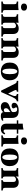

<svg xmlns="http://www.w3.org/2000/svg" viewBox="2008 -2684 688 4744"><g transform="rotate(90 2352.0 -312.0)"><path d="M83.1 -209.7V-321.8Q83.1 -353.2 73.4 -364.9Q63.7 -376.6 34.7 -380.6L18.5 -382.3V-418.5Q38.7 -417.7 56.5 -417.3Q74.2 -416.9 97.6 -416.9Q136.3 -416.9 167.7 -419.8Q199.2 -422.6 228.2 -427.4V-418.5V-209.7ZM155.6 -2.4Q119.4 -2.4 87.1 -1.6Q54.8 -0.8 18.5 0V-36.3L34.7 -37.9Q63.7 -41.1 73.4 -52.8Q83.1 -64.5 83.1 -94.4V-209.7H228.2V-94.4Q228.2 -64.5 237.5 -52.8Q246.8 -41.1 275.8 -37.9L292.7 -36.3V0Q255.6 -0.8 223.8 -1.6Q191.9 -2.4 155.6 -2.4ZM154.8 -486.3Q118.5 -486.3 92.7 -505.2Q66.9 -524.2 66.9 -561.3Q66.9 -598.4 92.7 -617.3Q118.5 -636.3 154.8 -636.3Q191.1 -636.3 217.3 -617.3Q243.5 -598.4 243.5 -561.3Q243.5 -524.2 217.3 -505.2Q191.1 -486.3 154.8 -486.3Z M469.4 -2.4Q433.1 -2.4 400.8 -1.6Q368.5 -0.8 332.3 0V-36.3L348.4 -37.9Q377.4 -41.1 387.1 -52.8Q396.8 -64.5 396.8 -94.4V-209.7H541.9V-94.4Q541.9 -62.9 549.6 -51.6Q557.3 -40.3 578.2 -37.1L587.1 -36.3V0Q554.8 -0.8 527.8 -1.6Q500.8 -2.4 469.4 -2.4ZM396.8 -209.7V-321.8Q396.8 -353.2 387.1 -364.9Q377.4 -376.6 348.4 -380.6L332.3 -382.3V-418.5Q352.4 -417.7 370.2 -417.3Q387.9 -416.9 411.3 -416.9Q450 -416.9 481.5 -419.8Q512.9 -422.6 541.9 -427.4V-418.5V-209.7ZM675 -209.7V-294.4Q675 -329 660.9 -346Q646.8 -362.9 615.3 -362.9Q585.5 -362.9 561.7 -342.3Q537.9 -321.8 517.7 -275.8L506.5 -287.1Q535.5 -364.5 579 -397.2Q622.6 -429.8 682.3 -429.8Q750.8 -429.8 785.5 -393.5Q820.2 -357.3 820.2 -286.3V-209.7ZM747.6 -2.4Q716.9 -2.4 689.5 -1.6Q662.1 -0.8 629.8 0V-36.3L638.7 -37.1Q659.7 -40.3 667.3 -51.6Q675 -62.9 675 -94.4V-209.7H820.2V-94.4Q820.2 -64.5 829.8 -52.8Q839.5 -41.1 868.5 -37.9L884.7 -36.3V0Q848.4 -0.8 816.5 -1.6Q784.7 -2.4 747.6 -2.4Z M1058.9 -2.4Q1022.6 -2.4 990.3 -1.6Q958.1 -0.8 921.8 0V-36.3L937.9 -37.9Q966.9 -41.1 976.6 -52.8Q986.3 -64.5 986.3 -94.4V-209.7H1131.5V-94.4Q1131.5 -62.9 1139.1 -51.6Q1146.8 -40.3 1167.7 -37.1L1176.6 -36.3V0Q1144.4 -0.8 1117.3 -1.6Q1090.3 -2.4 1058.9 -2.4ZM986.3 -209.7V-321.8Q986.3 -353.2 976.6 -364.9Q966.9 -376.6 937.9 -380.6L921.8 -382.3V-418.5Q941.9 -417.7 959.7 -417.3Q977.4 -416.9 1000.8 -416.9Q1039.5 -416.9 1071 -419.8Q1102.4 -422.6 1131.5 -427.4V-418.5V-209.7ZM1264.5 -209.7V-294.4Q1264.5 -329 1250.4 -346Q1236.3 -362.9 1204.8 -362.9Q1175 -362.9 1151.2 -342.3Q1127.4 -321.8 1107.3 -275.8L1096 -287.1Q1125 -364.5 1168.5 -397.2Q1212.1 -429.8 1271.8 -429.8Q1340.3 -429.8 1375 -393.5Q1409.7 -357.3 1409.7 -286.3V-209.7ZM1337.1 -2.4Q1306.5 -2.4 1279 -1.6Q1251.6 -0.8 1219.4 0V-36.3L1228.2 -37.1Q1249.2 -40.3 1256.9 -51.6Q1264.5 -62.9 1264.5 -94.4V-209.7H1409.7V-94.4Q1409.7 -64.5 1419.4 -52.8Q1429 -41.1 1458.1 -37.9L1474.2 -36.3V0Q1437.9 -0.8 1406 -1.6Q1374.2 -2.4 1337.1 -2.4Z M1744.4 11.3Q1678.2 11.3 1629 -13.3Q1579.8 -37.9 1552.8 -87.1Q1525.8 -136.3 1525.8 -208.9Q1525.8 -281.5 1552.8 -330.6Q1579.8 -379.8 1629.4 -404.8Q1679 -429.8 1744.4 -429.8Q1810.5 -429.8 1859.3 -405.2Q1908.1 -380.6 1935.5 -331Q1962.9 -281.5 1962.9 -208.9Q1962.9 -136.3 1935.5 -87.1Q1908.1 -37.9 1859.3 -13.3Q1810.5 11.3 1744.4 11.3ZM1744.4 -25Q1773.4 -25 1792.7 -69Q1812.1 -112.9 1812.1 -208.9Q1812.1 -308.1 1792.7 -350.8Q1773.4 -393.5 1744.4 -393.5Q1714.5 -393.5 1695.6 -350.8Q1676.6 -308.1 1676.6 -208.9Q1676.6 -112.9 1695.6 -69Q1714.5 -25 1744.4 -25Z M2219.4 4 2050 -335.5Q2041.9 -351.6 2034.7 -360.9Q2027.4 -370.2 2018.5 -375Q2009.7 -379.8 1994.4 -380.6L1977.4 -383.1V-419.4Q1998.4 -418.5 2028.6 -417.7Q2058.9 -416.9 2084.7 -416.9H2091.1H2091.9Q2117.7 -416.9 2146.8 -417.3Q2175.8 -417.7 2202 -418.1Q2228.2 -418.5 2246 -419.4V-383.1L2230.6 -381.5Q2208.1 -378.2 2204 -364.5Q2200 -350.8 2219.4 -312.1L2300 -152.4L2274.2 -129L2325.8 -245.2Q2346.8 -290.3 2351.6 -319Q2356.5 -347.6 2347.2 -362.9Q2337.9 -378.2 2314.5 -381.5L2303.2 -383.1V-419.4Q2330.6 -418.5 2352.4 -417.7Q2374.2 -416.9 2396 -416.9Q2419.4 -416.9 2440.7 -417.7Q2462.1 -418.5 2483.9 -419.4V-383.1L2471 -380.6Q2454 -376.6 2439.9 -365.7Q2425.8 -354.8 2410.5 -331Q2395.2 -307.3 2375 -265.3L2254 4Z M2749.2 -209.7V-311.3Q2749.2 -353.2 2732.7 -372.6Q2716.1 -391.9 2680.6 -391.9Q2658.1 -391.9 2644.8 -385.1Q2631.5 -378.2 2631.5 -365.3Q2631.5 -355.6 2638.3 -345.2Q2645.2 -334.7 2651.6 -323.4Q2658.1 -312.1 2658.1 -298.4Q2658.1 -279 2639.1 -266.9Q2620.2 -254.8 2590.3 -254.8Q2557.3 -254.8 2538.3 -271.8Q2519.4 -288.7 2519.4 -318.5Q2519.4 -352.4 2543.5 -377.4Q2567.7 -402.4 2611.3 -416.1Q2654.8 -429.8 2714.5 -429.8Q2810.5 -429.8 2852.4 -389.5Q2894.4 -349.2 2894.4 -255.6V-209.7ZM2621.8 11.3Q2566.9 11.3 2535.1 -15.7Q2503.2 -42.7 2503.2 -89.5Q2503.2 -125.8 2521 -149.2Q2538.7 -172.6 2566.5 -187.1Q2594.4 -201.6 2625.8 -212.1Q2657.3 -222.6 2685.5 -232.3Q2713.7 -241.9 2731.9 -255.2Q2750 -268.5 2750 -289.5L2754 -242.7Q2750 -227.4 2738.3 -217.3Q2726.6 -207.3 2712.5 -198.4Q2698.4 -189.5 2684.7 -178.6Q2671 -167.7 2662.5 -152.8Q2654 -137.9 2654 -115.3Q2654 -90.3 2666.1 -76.6Q2678.2 -62.9 2700 -62.9Q2716.9 -62.9 2731.5 -71.4Q2746 -79.8 2756.5 -98.4L2758.1 -60.5Q2733.1 -24.2 2699.2 -6.5Q2665.3 11.3 2621.8 11.3ZM2894.4 -74.2Q2894.4 -55.6 2899.2 -48.8Q2904 -41.9 2916.9 -41.9Q2926.6 -41.9 2935.1 -44.8Q2943.5 -47.6 2951.6 -53.2L2964.5 -23.4Q2944.4 -6.5 2913.3 2.4Q2882.3 11.3 2846 11.3Q2795.2 11.3 2772.2 -8.1Q2749.2 -27.4 2749.2 -70.2V-209.7H2894.4Z M3169.4 11.3Q3103.2 11.3 3069.4 -23.8Q3035.5 -58.9 3035.5 -127.4V-209.7H3180.6V-101.6Q3180.6 -78.2 3190.7 -67.3Q3200.8 -56.5 3219.4 -56.5Q3236.3 -56.5 3248.8 -66.5Q3261.3 -76.6 3273.4 -97.6L3301.6 -79.8Q3281.5 -31.5 3250.4 -10.1Q3219.4 11.3 3169.4 11.3ZM3035.5 -209.7V-529.8Q3076.6 -529.8 3112.1 -534.7Q3147.6 -539.5 3180.6 -549.2V-209.7ZM2952.4 -383.1V-419.4H3283.1V-383.1Z M3390.3 -209.7V-321.8Q3390.3 -353.2 3380.6 -364.9Q3371 -376.6 3341.9 -380.6L3325.8 -382.3V-418.5Q3346 -417.7 3363.7 -417.3Q3381.5 -416.9 3404.8 -416.9Q3443.5 -416.9 3475 -419.8Q3506.5 -422.6 3535.5 -427.4V-418.5V-209.7ZM3462.9 -2.4Q3426.6 -2.4 3394.4 -1.6Q3362.1 -0.8 3325.8 0V-36.3L3341.9 -37.9Q3371 -41.1 3380.6 -52.8Q3390.3 -64.5 3390.3 -94.4V-209.7H3535.5V-94.4Q3535.5 -64.5 3544.8 -52.8Q3554 -41.1 3583.1 -37.9L3600 -36.3V0Q3562.9 -0.8 3531 -1.6Q3499.2 -2.4 3462.9 -2.4ZM3462.1 -486.3Q3425.8 -486.3 3400 -505.2Q3374.2 -524.2 3374.2 -561.3Q3374.2 -598.4 3400 -617.3Q3425.8 -636.3 3462.1 -636.3Q3498.4 -636.3 3524.6 -617.3Q3550.8 -598.4 3550.8 -561.3Q3550.8 -524.2 3524.6 -505.2Q3498.4 -486.3 3462.1 -486.3Z M3866.1 11.3Q3800 11.3 3750.8 -13.3Q3701.6 -37.9 3674.6 -87.1Q3647.6 -136.3 3647.6 -208.9Q3647.6 -281.5 3674.6 -330.6Q3701.6 -379.8 3751.2 -404.8Q3800.8 -429.8 3866.1 -429.8Q3932.3 -429.8 3981 -405.2Q4029.8 -380.6 4057.3 -331Q4084.7 -281.5 4084.7 -208.9Q4084.7 -136.3 4057.3 -87.1Q4029.8 -37.9 3981 -13.3Q3932.3 11.3 3866.1 11.3ZM3866.1 -25Q3895.2 -25 3914.5 -69Q3933.9 -112.9 3933.9 -208.9Q3933.9 -308.1 3914.5 -350.8Q3895.2 -393.5 3866.1 -393.5Q3836.3 -393.5 3817.3 -350.8Q3798.4 -308.1 3798.4 -208.9Q3798.4 -112.9 3817.3 -69Q3836.3 -25 3866.1 -25Z M4270.2 -2.4Q4233.9 -2.4 4201.6 -1.6Q4169.4 -0.8 4133.1 0V-36.3L4149.2 -37.9Q4178.2 -41.1 4187.9 -52.8Q4197.6 -64.5 4197.6 -94.4V-209.7H4342.7V-94.4Q4342.7 -62.9 4350.4 -51.6Q4358.1 -40.3 4379 -37.1L4387.9 -36.3V0Q4355.6 -0.8 4328.6 -1.6Q4301.6 -2.4 4270.2 -2.4ZM4197.6 -209.7V-321.8Q4197.6 -353.2 4187.9 -364.9Q4178.2 -376.6 4149.2 -380.6L4133.1 -382.3V-418.5Q4153.2 -417.7 4171 -417.3Q4188.7 -416.9 4212.1 -416.9Q4250.8 -416.9 4282.3 -419.8Q4313.7 -422.6 4342.7 -427.4V-418.5V-209.7ZM4475.8 -209.7V-294.4Q4475.8 -329 4461.7 -346Q4447.6 -362.9 4416.1 -362.9Q4386.3 -362.9 4362.5 -342.3Q4338.7 -321.8 4318.5 -275.8L4307.3 -287.1Q4336.3 -364.5 4379.8 -397.2Q4423.4 -429.8 4483.1 -429.8Q4551.6 -429.8 4586.3 -393.5Q4621 -357.3 4621 -286.3V-209.7ZM4548.4 -2.4Q4517.7 -2.4 4490.3 -1.6Q4462.9 -0.8 4430.6 0V-36.3L4439.5 -37.1Q4460.5 -40.3 4468.1 -51.6Q4475.8 -62.9 4475.8 -94.4V-209.7H4621V-94.4Q4621 -64.5 4630.6 -52.8Q4640.3 -41.1 4669.4 -37.9L4685.5 -36.3V0Q4649.2 -0.8 4617.3 -1.6Q4585.5 -2.4 4548.4 -2.4Z"/></g></svg>

Font: Playfair 9pt Black
Style: Regular
Weight: 900
Designer: Claus Eggers Sørensen
Foundry: Claus Eggers Sørensen
Version: Version 2.203